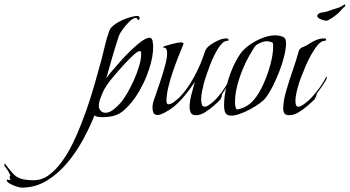

<svg xmlns="http://www.w3.org/2000/svg" viewBox="-404 -525 1603 880"><path d="M-305 335Q-311 335 -327.5 330Q-344 325 -358.5 317Q-373 309 -373 301Q-373 298 -369 298Q-365 300 -361 300Q-357 300 -356 299Q-357 296 -358.5 293Q-360 290 -360 286Q-360 281 -356 280Q-359 274 -361.5 268.5Q-364 263 -368 257Q-370 253 -377 244.5Q-384 236 -384 232Q-384 228 -382 224Q-361 252 -346 269Q-331 286 -309.5 293.5Q-288 301 -250 301Q-212 301 -180 277.5Q-148 254 -120.5 216Q-93 178 -71.5 134Q-50 90 -34 49Q-18 8 -8 -20Q12 -78 29 -137Q46 -196 62 -255Q70 -287 78 -320.5Q86 -354 97 -384Q104 -402 128.5 -417.5Q153 -433 181.5 -442.5Q210 -452 228 -452Q231 -452 233.5 -448.5Q236 -445 236 -443Q236 -435 229 -433Q226 -436 225 -439.5Q224 -443 219 -443Q207 -443 190 -427Q173 -411 159 -391.5Q145 -372 141 -361Q125 -313 111 -264Q97 -215 83 -166Q91 -178 109.5 -200Q128 -222 151.5 -248Q175 -274 200 -298Q225 -322 246.5 -337Q268 -352 282 -352Q293 -352 295.5 -335.5Q298 -319 298 -311Q298 -265 280 -210Q262 -155 233 -105.5Q204 -56 170 -25Q147 -3 122 4.5Q97 12 65 12Q56 12 45.5 10.5Q35 9 29 4Q9 55 -22 112.5Q-53 170 -95 220.5Q-137 271 -189.5 303Q-242 335 -305 335ZM79 -8Q98 -8 117.5 -24Q137 -40 148 -53Q163 -70 179.5 -98.5Q196 -127 210.5 -159.5Q225 -192 234 -223Q243 -254 243 -276V-280Q243 -284 242 -287.5Q241 -291 237 -291Q228 -291 208.5 -273.5Q189 -256 167 -232Q145 -208 126.5 -186.5Q108 -165 102 -157Q94 -147 86.5 -136Q79 -125 73 -114Q66 -100 57.5 -78Q49 -56 49 -40Q49 -27 57.5 -17.5Q66 -8 79 -8Z M495 3Q477 3 471 -7.5Q465 -18 465 -34Q465 -60 473.5 -92.5Q482 -125 489 -150Q463 -110 429 -71Q395 -32 351 -9Q344 -5 335 -1.5Q326 2 318 2Q304 2 299.5 -8Q295 -18 295 -29V-33Q295 -49 301 -65.5Q307 -82 312 -97Q320 -120 331.5 -154.5Q343 -189 352.5 -224Q362 -259 362 -281Q362 -290 359.5 -298Q357 -306 346 -307Q346 -307 344.5 -307Q343 -307 343 -308Q343 -311 353.5 -314.5Q364 -318 379 -322Q394 -326 407 -328.5Q420 -331 424 -331Q426 -331 431.5 -330Q437 -329 437 -324Q437 -322 436 -321Q426 -297 413 -264Q400 -231 387.5 -194.5Q375 -158 367 -123.5Q359 -89 359 -62Q359 -57 361 -52Q363 -47 369 -47Q380 -47 396.5 -60Q413 -73 420 -80Q457 -119 487 -175Q517 -231 533 -282Q538 -297 543 -303.5Q548 -310 561 -320Q577 -331 596.5 -340Q616 -349 636 -349Q638 -349 641 -346.5Q644 -344 644 -341Q644 -339 641.5 -338.5Q639 -338 637 -338Q624 -338 610 -322Q596 -306 583 -281Q570 -256 559.5 -229Q549 -202 541.5 -179.5Q534 -157 531 -146Q527 -127 522.5 -108Q518 -89 518 -69Q518 -61 520.5 -48.5Q523 -36 535 -36Q542 -36 549 -41Q571 -54 591 -76.5Q611 -99 628 -125.5Q645 -152 655 -174Q657 -173 657 -170Q657 -162 646.5 -144.5Q636 -127 625.5 -111.5Q615 -96 614 -93Q613 -86 611.5 -81.5Q610 -77 607 -70Q595 -57 575.5 -40Q556 -23 535 -10Q514 3 495 3Z M657 5Q638 5 630.5 -5.5Q623 -16 623 -43Q623 -82 633 -125Q643 -168 660 -208.5Q677 -249 698 -279Q714 -301 741 -320Q768 -339 799 -351Q830 -363 857 -363Q866 -363 879 -360.5Q892 -358 899 -352Q904 -348 905.5 -341Q907 -334 907 -328Q907 -302 898.5 -267.5Q890 -233 876 -197Q862 -161 846 -129.5Q830 -98 814 -77Q805 -65 785 -50.5Q765 -36 741.5 -23.5Q718 -11 695 -3Q672 5 657 5ZM684 -23Q731 -33 760 -68Q783 -95 803 -139Q823 -183 835.5 -230Q848 -277 848 -312Q848 -315 847.5 -322Q847 -329 844 -330Q832 -336 817 -336Q807 -336 791 -329.5Q775 -323 767 -315Q762 -310 757.5 -301.5Q753 -293 749 -287Q730 -257 712.5 -217Q695 -177 684 -135Q673 -93 673 -56Q673 -44 675.5 -34.5Q678 -25 684 -23Z M1091 -430Q1083 -430 1066.5 -436.5Q1050 -443 1050 -453Q1050 -454 1050.5 -454.5Q1051 -455 1051 -456Q1056 -466 1073.5 -468Q1091 -470 1100 -474Q1120 -482 1139 -487Q1158 -492 1175 -505Q1179 -503 1179 -501Q1179 -497 1170.5 -490Q1162 -483 1159 -478Q1155 -472 1141.5 -460.5Q1128 -449 1113 -439.5Q1098 -430 1091 -430ZM922 3Q906 3 900 -5Q894 -13 894 -28Q894 -61 907.5 -108Q921 -155 938 -203.5Q955 -252 965 -290Q969 -304 984.5 -309.5Q1000 -315 1011 -323Q1027 -334 1045 -341.5Q1063 -349 1083 -349Q1088 -349 1089.5 -347Q1091 -345 1091 -344Q1091 -338 1084 -338Q1070 -338 1055 -321.5Q1040 -305 1025 -279Q1010 -253 998 -225Q986 -197 977 -173.5Q968 -150 965 -139Q960 -123 955 -101.5Q950 -80 950 -62Q950 -55 952 -45.5Q954 -36 964 -36Q971 -36 979 -41Q1001 -54 1022.5 -76.5Q1044 -99 1062.5 -125.5Q1081 -152 1092 -174Q1094 -173 1094 -170Q1094 -164 1087 -152.5Q1080 -141 1071 -128Q1062 -115 1054.5 -105Q1047 -95 1047 -93Q1046 -85 1044 -81.5Q1042 -78 1038 -70Q1026 -58 1006 -40.5Q986 -23 964 -10Q942 3 922 3Z"/></svg>

Font: Beau Rivage
Style: Regular
Weight: 400
Designer: Robert E. Leuschke
Foundry: Robert E. Leuschke
Version: Version 1.010; ttfautohint (v1.8.3)